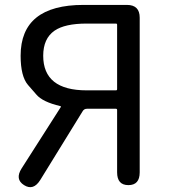

<svg xmlns="http://www.w3.org/2000/svg" viewBox="-20 -754 690 782"><path d="M78 0Q40 -24 68 -68L227 -317Q230 -321 225 -322Q153 -339 128 -369Q111 -389 94 -408Q64 -443 64 -527Q64 -734 320 -734H497Q549 -734 549 -682V-52Q549 0 503 0Q457 0 457 -52V-306Q457 -311 452 -311H334Q322 -311 316 -300L144 -21Q116 24 78 0ZM333 -386H452Q457 -386 457 -391V-653Q457 -658 452 -658H333Q244 -658 202 -629Q156 -597 156 -527Q156 -386 333 -386Z"/></svg>

Font: Resource Han Rounded JP
Style: Regular
Weight: 400
Designer: Cyano Hao (round all glyphs); Ryoko NISHIZUKA 西塚涼子 (kana, bopomofo & ideographs); Paul D. Hunt (Latin, Greek & Cyrillic)
Foundry: Cyano Hao
Version: 0.990